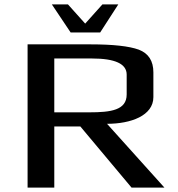

<svg xmlns="http://www.w3.org/2000/svg" viewBox="-20 -850 805 870"><path d="M675 -410V-522C675 -574 653 -608 609 -625C565 -641 492 -649 390 -649H105V0H226V-277H344L576 0H725L465 -289C573 -289 675 -326 675 -410ZM385 -341H226V-585H396C501 -585 554 -561 554 -512V-422C554 -351 483 -341 385 -341ZM300 -703H434L516 -830H444L366 -743L288 -830H215Z"/></svg>

Font: Gamestation Extended
Style: Regular
Weight: 400
Width: 7
Designer: Jonas Hecksher
Foundry: Jonas Hecksher, Playtypeª, e-types AS
Version: Version 1.003